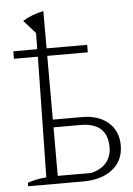

<svg xmlns="http://www.w3.org/2000/svg" viewBox="-53 -776 564 816"><g transform="rotate(-5 229.0 -368.0)"><path d="M114 -31 123 -545H21V-577H123L124 -646L74 -702Q116 -727 163 -736V-577H336V-545H163V-273H288Q357 -273 399 -237Q441 -201 441 -139Q441 -74 394 -37Q347 0 269 0H34V-15Q48 -20 68 -24.5Q88 -29 114 -31ZM163 -33H305Q349 -43 371 -70Q393 -97 393 -135Q393 -240 278 -240H163Z"/></g></svg>

Font: Piazzolla ExtraLight
Style: Regular
Weight: 200
Designer: Juan Pablo del Peral
Foundry: Huerta Tipografica
Version: Version 1.330